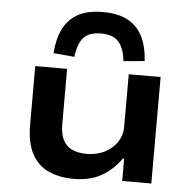

<svg xmlns="http://www.w3.org/2000/svg" viewBox="-55 -836 898 900"><g transform="rotate(5 394.5 -385.5)"><path d="M324 10Q256 10 205 -13.5Q154 -37 126.5 -89Q99 -141 99 -227V-501H249V-239Q249 -195 263.5 -166.5Q278 -138 306 -125Q334 -112 375 -112Q423 -112 460.5 -131.5Q498 -151 518.5 -183Q539 -215 539 -250V-501H689V0H552V-105H546Q509 -52 455.5 -21Q402 10 324 10ZM278 -560 179 -569Q184 -637 207.5 -684Q231 -731 276.5 -756Q322 -781 393 -781Q466 -781 511.5 -756Q557 -731 580.5 -684Q604 -637 608 -569L509 -560Q502 -622 475.5 -651Q449 -680 394 -680Q337 -680 311 -651Q285 -622 278 -560Z"/></g></svg>

Font: Nunito Sans 7pt Expanded
Style: Bold
Weight: 700
Width: 7
Designer: Vernon Adams
Foundry: Vernon Adams
Version: Version 3.101;gftools[0.9.27]